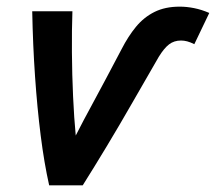

<svg xmlns="http://www.w3.org/2000/svg" viewBox="-20 -558 650 578"><path d="M128 0Q113 -67 102.5 -150Q92 -233 85.5 -327.5Q79 -422 77 -524H198Q196 -468 196.5 -400.5Q197 -333 200 -267.5Q203 -202 208 -150Q233 -199 255.5 -240Q278 -281 299.5 -322Q321 -363 346 -410Q366 -449 389.5 -477.5Q413 -506 445 -522Q477 -538 521 -538Q542 -538 564.5 -533.5Q587 -529 610 -519L565 -425Q553 -431 543.5 -433.5Q534 -436 525 -436Q504 -436 489 -424.5Q474 -413 458 -387Q418 -318 378.5 -249Q339 -180 301 -117Q263 -54 229 0Z"/></svg>

Font: Ubuntu Sans Mono SemiBold
Style: Italic
Weight: 600
Italic angle: -13.5°
Monospace: yes
Designer: Dalton Maag Ltd
Foundry: Dalton Maag Ltd
Version: Version 1.006